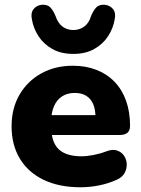

<svg xmlns="http://www.w3.org/2000/svg" viewBox="-20 -781 595 812"><path d="M320 11Q230 11 164.5 -20.5Q99 -52 64 -110Q29 -168 29 -247Q29 -323 62.5 -380.5Q96 -438 154.5 -470.5Q213 -503 288 -503Q343 -503 388 -485.5Q433 -468 465 -434.5Q497 -401 513.5 -354Q530 -307 530 -249Q530 -229 519 -219.5Q508 -210 484 -210H178V-294H400L384 -281Q384 -318 374 -341Q364 -364 344.5 -376Q325 -388 296 -388Q265 -388 242.5 -373.5Q220 -359 208 -331Q196 -303 196 -261V-252Q196 -181 227.5 -150.5Q259 -120 325 -120Q347 -120 375.5 -125.5Q404 -131 430 -141Q456 -151 475 -144.5Q494 -138 504.5 -122.5Q515 -107 516 -87.5Q517 -68 507 -49.5Q497 -31 474 -21Q439 -5 399.5 3Q360 11 320 11ZM290 -553Q238 -553 201 -574Q164 -595 142.5 -628.5Q121 -662 115 -699Q109 -726 122 -742.5Q135 -759 158 -761Q181 -762 193 -749.5Q205 -737 215 -713Q225 -683 244.5 -668.5Q264 -654 290 -654Q316 -654 336 -668.5Q356 -683 365 -713Q375 -737 387 -749.5Q399 -762 422 -761Q445 -759 458 -742.5Q471 -726 465 -699Q459 -662 437.5 -628.5Q416 -595 379 -574Q342 -553 290 -553Z"/></svg>

Font: Nunito ExtraLight Black
Style: Regular
Weight: 900
Version: Version 3.602